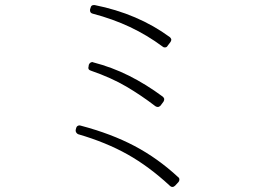

<svg xmlns="http://www.w3.org/2000/svg" viewBox="-20 -750 1040 761"><path d="M663 -9Q669 -9 674 -14L687 -28Q691 -32 691 -38Q691 -45 686 -48Q605 -123 513 -171.5Q421 -220 300 -252Q298 -253 296 -253Q285 -253 282 -243L280 -235Q279 -230 282 -225Q285 -220 290 -218Q400 -186 485.5 -138Q571 -90 654 -13Q658 -9 663 -9ZM605 -326Q611 -326 616 -331L628 -347Q631 -352 631 -358Q629 -364 625 -367Q559 -416 491 -450Q423 -484 349 -503Q348 -504 346 -504Q343 -504 339 -502Q334 -499 332 -493L331 -486Q327 -474 340 -470Q421 -442 480.5 -407Q540 -372 596 -329Q601 -326 605 -326ZM633 -562Q641 -562 644 -568L656 -584Q659 -588 659 -594Q657 -600 653 -603Q526 -696 355 -730Q354 -730 353.5 -730Q353 -730 352 -730Q341 -730 339 -719L337 -713Q335 -699 347 -696Q427 -675 495 -643Q563 -611 625 -565Q628 -562 633 -562Z"/></svg>

Font: Kokoro
Style: Regular
Weight: 400
Version: Version 1.00